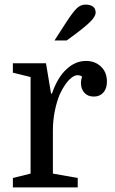

<svg xmlns="http://www.w3.org/2000/svg" viewBox="-20 -815 498 835"><path d="M337 -482Q333 -485 327.5 -486.5Q322 -488 317 -488Q305 -488 291 -477Q277 -466 264 -447.5Q251 -429 240 -405Q226 -371 218 -330.5Q210 -290 210 -247V-60L318 -41V0H36V-41L113 -60V-480L36 -499V-540H180L202 -408H206Q229 -476 268 -513Q307 -550 354 -550Q393 -550 419 -525.5Q445 -501 445 -460Q445 -430 429.5 -412.5Q414 -395 388 -395Q362 -395 347 -411.5Q332 -428 332 -455Q332 -461 333 -466.5Q334 -472 337 -482ZM217 -639 266 -715Q295 -760 312.5 -777.5Q330 -795 351 -795Q372 -795 384 -786.5Q396 -778 396 -760Q396 -745 375.5 -723.5Q355 -702 308 -667L270 -639Z"/></svg>

Font: Domine
Style: Regular
Weight: 400
Designer: Pablo Impallari, Rodrigo Fuenzalida, Brenda Gallo
Foundry: Pablo Impallari, Rodrigo Fuenzalida, Brenda Gallo
Version: Version 2.000